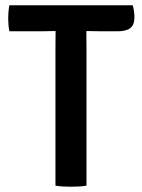

<svg xmlns="http://www.w3.org/2000/svg" viewBox="-20 -703 536 727"><path d="M15.5 -584.5Q13 -597.5 12 -610.2Q11 -623 11 -633.5Q11 -644.5 12 -657.2Q13 -670 15.5 -683H482.5Q485.5 -673.5 487.2 -661Q489 -648.5 489 -637Q489 -608.5 473.2 -596.5Q457.5 -584.5 424.5 -584.5H366Q356 -584.5 337 -585Q318 -585.5 307.5 -585.5H190Q180 -585.5 161 -585Q142 -584.5 131.5 -584.5ZM190 -511.5Q190 -532 190.2 -548.2Q190.5 -564.5 190.5 -585.5V-634H307V-585.5Q307 -564.5 307.2 -548.2Q307.5 -532 307.5 -511.5V0Q293.5 2.5 277.8 3.2Q262 4 249 4Q236 4 220.2 3.2Q204.5 2.5 190 0Z"/></svg>

Font: Signika Light Medium
Style: Regular
Weight: 500
Version: Version 2.003;gftools[0.9.32]